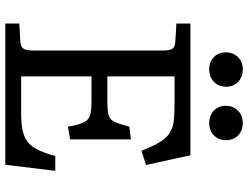

<svg xmlns="http://www.w3.org/2000/svg" viewBox="-126 -812 938 726"><g transform="rotate(90 343.0 -449.0)"><path d="M69 0V-53L138 -57Q156 -58 163.5 -68Q171 -78 171 -108V-596Q171 -621 164.5 -631.5Q158 -642 136 -643L69 -647V-700H567L604 -532L550 -515Q533 -558 518 -583Q503 -608 484.5 -620.5Q466 -633 441 -636.5Q416 -640 378 -640H269V-386H363Q399 -386 416 -391Q433 -396 441 -413.5Q449 -431 459 -469L507 -475V-245L459 -237Q452 -278 442.5 -297Q433 -316 415 -321Q397 -326 361 -326H269V-60H409Q447 -60 473 -65.5Q499 -71 516.5 -84.5Q534 -98 546.5 -123.5Q559 -149 570 -189H626L603 0ZM445 -771Q417 -771 398.5 -788.5Q380 -806 380 -834Q380 -862 398.5 -880Q417 -898 445 -898Q474 -898 492 -880.5Q510 -863 510 -835Q510 -807 492 -789Q474 -771 445 -771ZM242 -771Q214 -771 196 -788.5Q178 -806 178 -834Q178 -862 196 -880Q214 -898 242 -898Q271 -898 289.5 -880.5Q308 -863 308 -835Q308 -807 289.5 -789Q271 -771 242 -771Z"/></g></svg>

Font: Literata Variable Black
Style: Regular
Weight: 900
Designer: Latin by Veronika Burian and Jose Scaglione. Greek by Irene Vlachou. Cyrillic by Vera Evstafieva.
Foundry: TypeTogether
Version: Version 3.021